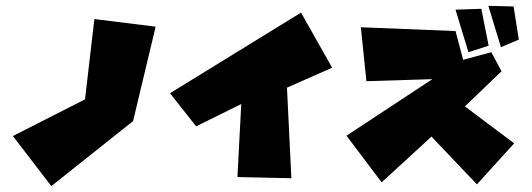

<svg xmlns="http://www.w3.org/2000/svg" viewBox="-20 -629 1815 655"><path d="M302 -564 270 -290 24 -165 155 6 434 -216 511 -538Z M560 -311 1007 -586 1113 -398 959 -330 974 -21 790 -25 803 -274 649 -198Z M1646 -609 1689 -468 1750 -494 1732 -607ZM1534 -596 1578 -451 1647 -473 1622 -599ZM1691 -386 1566 -266 1734 -140 1607 0 1452 -163 1282 -7 1162 -166 1455 -359 1230 -352 1211 -536 1534 -523 1560 -425 1656 -451Z"/></svg>

Font: Super Mario
Style: Regular
Weight: 400
Version: Version 1.0